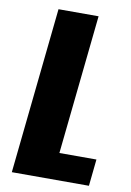

<svg xmlns="http://www.w3.org/2000/svg" viewBox="-90 -866 629 922"><g transform="rotate(10 224.5 -405.0)"><path d="M34.2 0H410.2L423.8 -130.4H243.2L314.5 -809.6H119.1Z"/></g></svg>

Font: Oswald
Style: Heavy
Weight: 800
Designer: Vernon Adams
Foundry: Vernon Adams
Version: 3.0; ttfautohint (v0.95.6-bc232) -l 8 -r 50 -G 200 -x 0 -w "